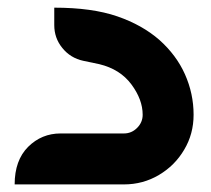

<svg xmlns="http://www.w3.org/2000/svg" viewBox="-20 -486 557 506"><path d="M123 -465.8Q222.7 -465.8 289.1 -442.9Q354.5 -420.4 399.9 -380.9Q444.8 -340.8 467.3 -290.5Q490.2 -239.3 490.2 -183.6Q490.2 -132.8 465.3 -91.3Q440.9 -49.8 398.9 -24.9Q356.9 0 306.6 0H18.6Q18.6 -63.5 54.2 -99.1Q89.8 -134.3 139.6 -134.3H306.6Q326.7 -134.3 341.3 -148.9Q356 -163.6 356 -183.6Q356 -223.6 326.2 -263.7Q296.4 -303.7 241.7 -316.9L199.7 -325.7Q165.5 -333 144 -359.9Q123 -385.7 123 -419.9Z"/></svg>

Font: DimaKhabar
Style: Bold
Weight: 700
Width: 6
Designer: R.Balvardi
Foundry: Dima Software Group
Version: Version 1.00;November 30, 2018;FontCreator 11.5.0.2427 64-bi